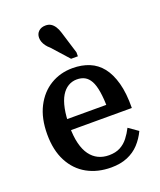

<svg xmlns="http://www.w3.org/2000/svg" viewBox="-143 -854 795 954"><g transform="rotate(-20 254.5 -377.5)"><path d="M154 -252Q154 -200 163.5 -162Q173 -124 191 -99.5Q209 -75 234 -63Q259 -51 290 -51Q325 -51 349.5 -64Q374 -77 391.5 -99.5Q409 -122 422 -148L472 -113Q455 -77 429 -49Q403 -21 366 -5.5Q329 10 280 10Q208 10 153 -20.5Q98 -51 67 -110Q36 -169 36 -253Q36 -338 66.5 -397.5Q97 -457 149 -488.5Q201 -520 266 -520Q315 -520 354 -504Q393 -488 420 -454Q447 -420 462 -365.5Q477 -311 476 -233H134V-291H386L363 -267Q362 -323 356 -360.5Q350 -398 338 -419.5Q326 -441 308.5 -450.5Q291 -460 267 -460Q242 -460 221 -447.5Q200 -435 185 -410Q170 -385 162 -345.5Q154 -306 154 -252ZM276 -704 312 -587V-566H276L198 -653Q186 -663 178 -674Q170 -685 166 -696Q162 -707 162 -718Q162 -739 176 -752Q190 -765 213 -765Q229 -765 240.5 -758Q252 -751 261 -737.5Q270 -724 276 -704Z"/></g></svg>

Font: Roboto Serif 28pt Condensed Medium
Style: Regular
Weight: 500
Width: 3
Designer: Greg Gazdowicz
Foundry: Commercial Type
Version: Version 1.008